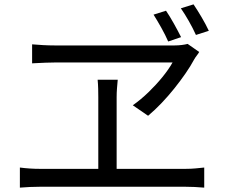

<svg xmlns="http://www.w3.org/2000/svg" viewBox="-20 -869 1040 879"><path d="M740 -820Q757 -795 776 -761Q795 -727 809 -699L750 -679Q737 -709 718.5 -742Q700 -775 683 -802ZM866 -849Q883 -824 902.5 -791Q922 -758 936 -728L877 -709Q863 -740 844.5 -772.5Q826 -805 808 -831ZM892 -631Q886 -621 880 -613.5Q874 -606 869 -597Q853 -567 829.5 -533Q806 -499 778 -464Q750 -429 719.5 -397Q689 -365 658 -339L588 -387Q626 -414 660.5 -447.5Q695 -481 723.5 -516Q752 -551 770 -583Q751 -583 709 -583Q667 -583 612 -583Q557 -583 498 -583Q439 -583 385 -583Q331 -583 291 -583Q251 -583 233 -583Q215 -583 189.5 -582Q164 -581 145.5 -580Q127 -579 127 -579V-666Q150 -664 177 -662.5Q204 -661 229 -661Q249 -661 290.5 -661Q332 -661 386.5 -661Q441 -661 499.5 -661Q558 -661 613.5 -661Q669 -661 713 -661Q757 -661 780 -661Q796 -661 812 -663Q828 -665 839 -668ZM514 -424Q514 -414 514 -386Q514 -358 514 -321Q514 -284 514 -244Q514 -204 514 -166.5Q514 -129 514 -100Q514 -71 514 -58H430Q430 -71 430 -100Q430 -129 430 -166Q430 -203 430 -243.5Q430 -284 430 -321Q430 -358 430 -386Q430 -414 430 -424Q430 -442 429.5 -462.5Q429 -483 427 -504H519Q517 -483 515.5 -463.5Q514 -444 514 -424ZM71 -102Q94 -99 117 -97.5Q140 -96 162 -96H830Q854 -96 875 -98Q896 -100 915 -102V-10Q895 -12 870.5 -13Q846 -14 830 -14H162Q141 -14 118 -13Q95 -12 71 -10Z"/></svg>

Font: Noto Sans SC Thin
Style: Regular
Weight: 400
Version: Version 2.004-H2;hotconv 1.0.118;makeotfexe 2.5.65603